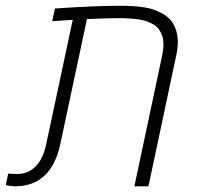

<svg xmlns="http://www.w3.org/2000/svg" viewBox="-75 -660 696 680"><path d="M534.2 -582.5Q554.7 -552.2 554.7 -511.7Q554.7 -488.8 548.8 -461.9L450.7 0H400.9L499 -461.9Q503.9 -484.9 503.9 -502.2Q503.9 -519.5 499.5 -532.5Q495.1 -545.4 488 -555.7Q481 -565.9 469.5 -572.8Q458 -579.6 445.3 -584.2Q432.6 -588.9 416 -591.3Q385.3 -595.7 341.6 -595.7Q297.9 -595.7 232.9 -592.3L138.7 -150.4Q106.9 0 -22.9 0Q-33.7 0 -54.7 -4.4L-45.9 -45.4Q-32.7 -43.9 -13.7 -43.9Q23.9 -43.9 50.8 -70.1Q77.6 -96.2 88.9 -150.4L182.6 -589.8L109.9 -585L119.6 -629.9Q264.2 -639.6 350.8 -639.6Q437.5 -639.6 477.8 -622.8Q518.1 -606 534.2 -582.5Z"/></svg>

Font: Open Sans Hebrew Light
Style: Italic
Weight: 300
Italic angle: -12°
Foundry: Ascender Corporation, Yanek Iontef
Version: Version 2.001;PS 002.001;hotconv 1.0.70;makeotf.lib2.5.58329